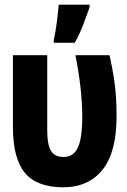

<svg xmlns="http://www.w3.org/2000/svg" viewBox="-20 -788 540 817"><path d="M247 9Q135 8 85 -53.5Q35 -115 35 -248V-553H181V-232Q181 -174 196.5 -147Q212 -120 251 -120Q292 -120 311 -159.5Q330 -199 330 -291Q330 -351 322.5 -416.5Q315 -482 301 -553H446Q458 -500 464.5 -457.5Q471 -415 473.5 -376Q476 -337 476 -292Q476 -141 416.5 -66Q357 9 247 9ZM209 -621Q212 -631 215.5 -651.5Q219 -672 222 -695Q225 -718 227 -738Q229 -758 230 -768H361V-756Q348 -720 333.5 -681.5Q319 -643 298 -606H209Z"/></svg>

Font: Noto Sans Mono ExtraCondensed Black
Style: Regular
Weight: 900
Width: 2
Designer: Monotype Design Team
Foundry: Monotype Imaging Inc.
Version: Version 2.014